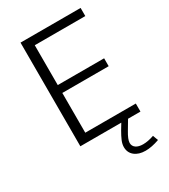

<svg xmlns="http://www.w3.org/2000/svg" viewBox="-210 -766 942 1070"><g transform="rotate(-30 261.0 -231.5)"><path d="M487.3 -51.8V0H100.6V-667H487.3V-614.7H162.1V-358.4H460.4V-307.6H162.1V-51.8ZM480 151.9 492.7 186Q443.8 203.6 403.8 203.6Q360.4 203.6 334.2 182.4Q308.1 161.1 308.1 125.5Q308.1 106.4 317.1 85Q326.2 63.5 341.3 37.6L364.3 -0.5V-5.9L406.2 -1.5L407.7 -0.5L373.5 57.1Q347.7 99.6 347.7 121.6Q347.7 142.1 364.3 153.8Q380.9 165.5 409.7 165.5Q441.9 165.5 480 151.9Z"/></g></svg>

Font: Estedad-FD Light
Style: Regular
Weight: 300
Designer: Amin Abedi
Version: Version 7.3